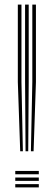

<svg xmlns="http://www.w3.org/2000/svg" viewBox="-20 -820 236 840"><path d="M115.2 -158.2 121.4 -461.1V-800H137.2V-461.1L126.9 -158.2ZM68.4 -158.2 58 -461.1V-800H73.9V-461.1L80.1 -158.2ZM91.8 -158.2 89.7 -461.1V-800H105.6V-461.1L103.5 -158.2ZM46.8 0V-14.4H149.8V0ZM46.8 -57.7V-72.1H149.8V-57.7ZM46.8 -28.8V-43.2H149.8V-28.8Z"/></svg>

Font: Big Shoulders Inline Text Thin
Style: Regular
Weight: 100
Designer: Patric King
Foundry: XO Type Co
Version: Version 2.002